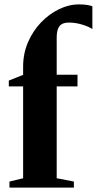

<svg xmlns="http://www.w3.org/2000/svg" viewBox="-20 -852 440 872"><path d="M23 0V-27.5L85 -42.5V-459.5H20V-486L85 -512V-549Q85 -608.5 107 -659.8Q129 -711 166 -749.8Q203 -788.5 248 -810.2Q293 -832 338.5 -832Q362 -832 377.5 -829.2Q393 -826.5 399.5 -823.5V-720Q382.5 -731.5 352.5 -740.5Q322.5 -749.5 293 -749.5Q274.5 -749.5 262.2 -743.2Q250 -737 243.8 -722Q237.5 -707 237.5 -680.5V-512.5H332V-459.5H237.5V-42.5L315.5 -27.5V0Z"/></svg>

Font: Merriweather 120pt ExtraBold
Style: Regular
Weight: 800
Version: Version 2.100